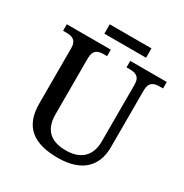

<svg xmlns="http://www.w3.org/2000/svg" viewBox="-192 -994 1109 1156"><g transform="rotate(30 362.5 -416.5)"><path d="M239 -778H529V-843H239ZM369 10C532 10 615 -71 615 -205V-599C615 -660 648 -669 689 -669H710V-714H456V-669H477C517 -669 550 -660 550 -603V-207C550 -113 497 -53 389 -53C293 -53 227 -95 227 -210V-599C227 -660 260 -669 300 -669H321V-714H15V-669H37C76 -669 110 -660 110 -603V-217C110 -53 206 10 369 10Z"/></g></svg>

Font: Noto Serif Medium
Style: Regular
Weight: 500
Designer: Monotype Design Team
Foundry: Monotype Imaging Inc.
Version: Version 2.013